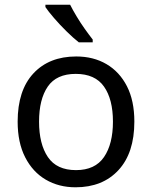

<svg xmlns="http://www.w3.org/2000/svg" viewBox="-20 -786 645 816"><path d="M551 -269Q551 -136 483.5 -63Q416 10 301 10Q230 10 174.5 -22.5Q119 -55 87 -117.5Q55 -180 55 -269Q55 -402 122 -474Q189 -546 304 -546Q377 -546 432.5 -513.5Q488 -481 519.5 -419.5Q551 -358 551 -269ZM146 -269Q146 -174 183.5 -118.5Q221 -63 303 -63Q384 -63 422 -118.5Q460 -174 460 -269Q460 -364 422 -418Q384 -472 302 -472Q220 -472 183 -418Q146 -364 146 -269ZM278 -766Q289 -744 305.5 -716.5Q322 -689 340.5 -663Q359 -637 374 -618V-606H315Q292 -624 263 -652.5Q234 -681 209.5 -709.5Q185 -738 173 -756V-766Z"/></svg>

Font: Noto Sans Tifinagh SIL
Style: Regular
Weight: 400
Designer: JamraPatel
Foundry: JamraPatel LLC
Version: Version 2.006; ttfautohint (v1.8.4.7-5d5b)